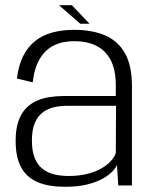

<svg xmlns="http://www.w3.org/2000/svg" viewBox="-20 -712 588 737"><path d="M230 5Q276.5 5 311.8 -3.2Q347 -11.5 371.5 -24.8Q396 -38 410.2 -52.5Q424.5 -67 429 -79.5L434 0H486.5V-381Q486.5 -460 459.8 -507.5Q433 -555 383.2 -576.2Q333.5 -597.5 264.5 -597.5Q219 -597.5 181 -587.2Q143 -577 114.8 -554.5Q86.5 -532 68.8 -496.5Q51 -461 45 -410.5L105.5 -396Q112 -452 133 -486.8Q154 -521.5 187.2 -537.8Q220.5 -554 265 -554Q313.5 -554 349.2 -536.5Q385 -519 404.8 -481.5Q424.5 -444 424.5 -383.5V-343.5H227Q197.5 -343.5 169.8 -339.2Q142 -335 118.5 -324Q95 -313 77.2 -293.5Q59.5 -274 49.8 -244Q40 -214 40 -171Q40 -127 50 -96.2Q60 -65.5 77.8 -45.8Q95.5 -26 119.5 -15Q143.5 -4 171.5 0.5Q199.5 5 230 5ZM243 -36.5Q215 -36.5 189.8 -42.2Q164.5 -48 144.8 -62.8Q125 -77.5 113.8 -104.2Q102.5 -131 102.5 -172.5Q102.5 -214 113.8 -240.2Q125 -266.5 144.5 -281Q164 -295.5 188.8 -300.8Q213.5 -306 240.5 -306H425.5L424.5 -124.5Q419 -108.5 404.5 -92.8Q390 -77 367 -64.2Q344 -51.5 312.8 -44Q281.5 -36.5 243 -36.5ZM288 -621H323.5L256 -692H206.5Z"/></svg>

Font: Anybody UltraCondensed Thin Light
Style: Regular
Weight: 300
Version: Version 1.111